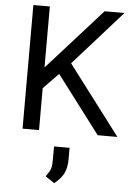

<svg xmlns="http://www.w3.org/2000/svg" viewBox="-64 -758 757 1100"><g transform="rotate(5 314.0 -208.0)"><path d="M177.2 0H82.5V-710.9H177.2ZM311 -379.4 145 -207.5 129.4 -307.1 253.9 -445.3 492.2 -710.9H606.4ZM252 -346.7 308.6 -421.4 627.9 0H514.6ZM360.4 153.3Q360.4 197.8 345.7 230Q331.1 262.2 290 295.4L238.3 260.3Q250 244.1 256.6 232.9Q263.2 221.7 266.1 211.4Q269 201.2 270 188Q271 174.8 271 154.8V85.9H360.4Z"/></g></svg>

Font: Heebo
Style: Regular
Weight: 400
Designer: Oded Ezer
Foundry: Ezer Type House
Version: Version 3.100